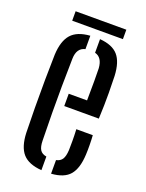

<svg xmlns="http://www.w3.org/2000/svg" viewBox="-133 -749 624 822"><g transform="rotate(20 179.0 -338.0)"><path d="M159 -285V-341H242.5Q243.5 -390.5 243.2 -430Q243 -469.5 242.5 -487.5Q239 -536 205 -544.5V-606.5Q262.5 -602 288.5 -572.2Q314.5 -542.5 317.5 -480Q318.5 -457.5 319 -403.5Q319.5 -349.5 316.5 -285ZM45.5 -121.5Q44 -171.5 43.5 -235Q43 -298.5 43.5 -362.2Q44 -426 45.5 -477.5Q48.5 -541 75.5 -571.5Q102.5 -602 161 -606V-545Q123.5 -536.5 122.5 -487.5Q121 -419 120.5 -360Q120 -301 120.5 -242Q121 -183 122.5 -114.5Q123 -86 131.8 -72.5Q140.5 -59 161 -55.5V6.5Q101.5 2 74.8 -28.2Q48 -58.5 45.5 -121.5ZM205 6.5V-55.5Q224 -59.5 232.5 -73Q241 -86.5 242.5 -114.5Q243 -132.5 243 -156.2Q243 -180 241.5 -209.5H316.5Q318 -189 318.2 -165Q318.5 -141 317.5 -121.5Q314.5 -58 289 -27.8Q263.5 2.5 205 6.5ZM66 -683H297V-640H66Z"/></g></svg>

Font: Big Shoulders Stencil Display Medium
Style: Regular
Weight: 500
Designer: Patric King
Foundry: XO Type Co
Version: Version 1.000